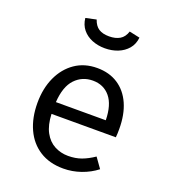

<svg xmlns="http://www.w3.org/2000/svg" viewBox="-142 -877 883 993"><g transform="rotate(20 300.0 -380.0)"><path d="M166.5 -233.5Q169 -172.5 190 -133.8Q211 -95 245.5 -76.8Q280 -58.5 320.5 -58.5Q361 -58.5 393.8 -70.5Q426.5 -82.5 461 -106L500.5 -50.5Q463.5 -21.5 416.2 -5Q369 11.5 319.5 11.5Q243 11.5 189 -23Q135 -57.5 106.8 -119.2Q78.5 -181 78.5 -262.5Q78.5 -342.5 107 -404.5Q135.5 -466.5 187 -502Q238.5 -537.5 308.5 -537.5Q375 -537.5 423 -506.2Q471 -475 496.8 -417.2Q522.5 -359.5 522.5 -279.5Q522.5 -266 522 -254.2Q521.5 -242.5 520.5 -233.5ZM309.5 -468.5Q251 -468.5 211.8 -427Q172.5 -385.5 167 -298.5H441.5Q440 -383 404.5 -425.8Q369 -468.5 309.5 -468.5ZM308.5 -646.5Q270.5 -646.5 238.2 -659.5Q206 -672.5 185.5 -697.5Q165 -722.5 161 -759.5L219 -772Q230 -739.5 251.5 -725.8Q273 -712 308.5 -712Q343.5 -712 367 -725.8Q390.5 -739.5 401 -772L459 -759.5Q455 -722.5 433.8 -697.5Q412.5 -672.5 380 -659.5Q347.5 -646.5 308.5 -646.5Z"/></g></svg>

Font: Fast_Mono
Style: Regular
Weight: 400
Monospace: yes
Designer: Carrois Corporate, Edenspiekermann AG, Nikita Prokopov
Foundry: Carrois Corporate, Edenspiekermann AG, Nikita Prokopov
Version: Version 5.002